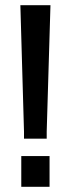

<svg xmlns="http://www.w3.org/2000/svg" viewBox="-20 -720 273 740"><path d="M72.5 -185.5V-213L58.5 -700H174.5L160 -213V-185.5ZM62 0V-118.5H171V0Z"/></svg>

Font: Cabin Condensed Medium
Style: Regular
Weight: 500
Width: 3
Designer: Pablo Impallari
Foundry: Pablo Impallari. http://www.impallari.com Igino Marini. http://www.ikern.com
Version: Version 3.001; ttfautohint (v1.8.3)